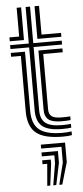

<svg xmlns="http://www.w3.org/2000/svg" viewBox="-67 -805 488 1130"><g transform="rotate(-5 177.0 -240.0)"><path d="M282 -36Q200.5 -36 165.1 -64.5Q129.8 -93 129.8 -158.5V-531.2H19.2V-554.2H129.8V-770H156V-554.2H324.2V-531.2H156V-158.5Q156 -105 185.2 -81.9Q214.5 -58.8 282 -58.8Q296.8 -58.8 309.6 -59.4Q322.5 -60 335.5 -61.2V-39.2Q326 -37.5 313.2 -36.8Q300.5 -36 282 -36ZM282 9.2Q172 9.2 124.4 -29.8Q76.8 -68.8 76.8 -158.5V-485.5H19.2V-508.2H103.2V-158.5Q103.2 -80.8 144.8 -47Q186.2 -13.2 282 -13.2Q296.5 -13.2 309.2 -14.2Q322 -15.2 335.5 -17V5Q315.5 9.2 282 9.2ZM282 -81.5Q228.8 -81.5 205.6 -99.4Q182.5 -117.2 182.5 -158.5V-508.2H324.2V-485.5H209V-158.5Q209 -129.2 226 -116.8Q243 -104.2 282 -104.2Q298.8 -104.2 312 -104.5Q325.2 -104.8 335.5 -106V-84Q325.5 -82.8 312.2 -82.1Q299 -81.5 282 -81.5ZM19.2 -577V-600H76.8V-770H103.2V-577ZM182.5 -577V-770H209V-600H324.2V-577ZM236 289.8 268.2 160.5V68H148.2V45H291.5V160.5L253.8 289.8ZM165 289.8 176 160.5H148.2V137.5H199V160.5L182.8 289.8ZM200.5 289.8 222.2 160.5V114.2H148.2V91.2H245.2V160.5L218.2 289.8Z"/></g></svg>

Font: Big Shoulders Inline Text Thin ExtraBold
Style: Regular
Weight: 800
Version: Version 2.002